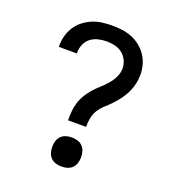

<svg xmlns="http://www.w3.org/2000/svg" viewBox="-136 -849 872 962"><g transform="rotate(20 300.0 -367.5)"><path d="M252 -221Q252 -245 254 -269.5Q256 -294 263.5 -317.5Q271 -341 284 -362Q297 -383 313 -401Q329 -419 347.5 -435.5Q366 -452 382 -470.5Q398 -489 409 -511.5Q420 -534 420 -559Q420 -581 410 -601.5Q400 -622 382.5 -635.5Q365 -649 343 -654Q321 -659 299 -659Q277 -659 254.5 -653.5Q232 -648 214.5 -634.5Q197 -621 188 -600Q179 -579 179 -556V-551H83V-560Q83 -587 90.5 -613Q98 -639 112.5 -661Q127 -683 148.5 -699.5Q170 -716 194.5 -726Q219 -736 245.5 -739.5Q272 -743 299 -743Q326 -743 352.5 -739.5Q379 -736 404 -726Q429 -716 450 -699Q471 -682 486 -659.5Q501 -637 508 -611Q515 -585 515 -558Q515 -534 509.5 -510Q504 -486 493.5 -464Q483 -442 468.5 -422Q454 -402 437.5 -384.5Q421 -367 402.5 -350.5Q384 -334 370.5 -313.5Q357 -293 352.5 -269Q348 -245 348 -221ZM300 8Q284 8 269 3.5Q254 -1 243 -12Q232 -23 227.5 -38.5Q223 -54 223 -69Q223 -85 227.5 -100.5Q232 -116 243 -127Q254 -138 269 -142.5Q284 -147 300 -147Q316 -147 331 -142.5Q346 -138 357 -127Q368 -116 372.5 -100.5Q377 -85 377 -69Q377 -54 372.5 -38.5Q368 -23 357 -12Q346 -1 331 3.5Q316 8 300 8Z"/></g></svg>

Font: Iosevka Medium Extended
Style: Regular
Weight: 500
Width: 7
Monospace: yes
Designer: Belleve Invis
Foundry: Belleve Invis
Version: Version 32.5.0; ttfautohint (v1.8.4)